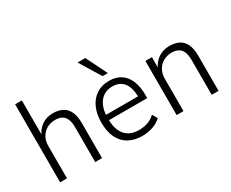

<svg xmlns="http://www.w3.org/2000/svg" viewBox="-109 -1119 1811 1503"><g transform="rotate(-30 797.0 -368.0)"><path d="M82 0V-705H143V-386H138Q157 -436 200 -466.5Q243 -497 301 -497Q353 -497 388.5 -478Q424 -459 442.5 -419.5Q461 -380 461 -318V0H399V-314Q399 -358 387.5 -386.5Q376 -415 352 -429Q328 -443 291 -443Q249 -443 215.5 -424Q182 -405 163 -371Q144 -337 144 -293V0Z M824 8Q754 8 702.5 -20Q651 -48 623 -104Q595 -160 595 -244Q595 -320 621 -377Q647 -434 695 -465.5Q743 -497 809 -497Q872 -497 915 -468.5Q958 -440 980 -386.5Q1002 -333 1002 -258V-230H640V-278H964L947 -261Q947 -355 912 -400.5Q877 -446 809 -446Q762 -446 728 -423Q694 -400 675 -356.5Q656 -313 656 -251V-242Q656 -175 676 -131.5Q696 -88 734 -66.5Q772 -45 824 -45Q862 -45 899.5 -57Q937 -69 969 -99L995 -53Q962 -22 916.5 -7Q871 8 824 8ZM785 -554 669 -744H739L833 -554Z M1135 0V-489H1194V-385H1189Q1209 -436 1252.5 -466.5Q1296 -497 1354 -497Q1406 -497 1441.5 -478.5Q1477 -460 1495.5 -420Q1514 -380 1514 -318V0H1452V-314Q1452 -358 1440.5 -386.5Q1429 -415 1405 -429Q1381 -443 1344 -443Q1302 -443 1268.5 -424Q1235 -405 1216 -371Q1197 -337 1197 -293V0Z"/></g></svg>

Font: Nunito Sans 10pt SemiCondensed Light
Style: Regular
Weight: 300
Width: 4
Designer: Vernon Adams
Foundry: Vernon Adams
Version: Version 3.101;gftools[0.9.27]